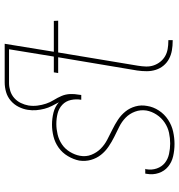

<svg xmlns="http://www.w3.org/2000/svg" viewBox="8 -784 783 840"><g transform="rotate(-90 400.0 -363.5)"><path d="M191 8Q163 8 137 2Q111 -4 91.5 -20Q72 -36 63.5 -61Q55 -86 60 -114L61 -120H82Q81 -119 80.5 -117.5Q80 -116 80 -115Q76 -91 83.5 -69.5Q91 -48 107.5 -34.5Q124 -21 147 -16Q170 -11 193 -11Q216 -11 239.5 -16Q263 -21 284 -35Q305 -49 319 -70.5Q333 -92 337 -115Q341 -141 332 -165Q323 -189 305.5 -206Q288 -223 265.5 -234Q243 -245 221 -256Q199 -267 178.5 -281Q158 -295 143 -314Q128 -333 121 -357.5Q114 -382 118 -409Q123 -434 137.5 -458.5Q152 -483 174.5 -499Q197 -515 223.5 -521.5Q250 -528 275 -528Q302 -528 328 -521.5Q354 -515 373 -498Q365 -513 357 -528.5Q349 -544 344.5 -561.5Q340 -579 338.5 -597Q337 -615 340 -634Q343 -654 353 -674Q363 -694 380 -708.5Q397 -723 418 -729Q439 -735 460 -735H629L594 -520H729L730 -501H591L533 -152Q530 -134 529.5 -116.5Q529 -99 534.5 -83Q540 -67 550.5 -54Q561 -41 575 -33Q589 -25 606 -22Q623 -19 641 -19H645V0H641Q620 0 600 -3.5Q580 -7 563 -16Q546 -25 533.5 -40Q521 -55 515 -74Q509 -93 509 -113.5Q509 -134 512 -155L570 -501H501L504 -520H573L605 -716H457Q440 -716 422.5 -710.5Q405 -705 391.5 -693Q378 -681 370 -664.5Q362 -648 359 -631Q356 -611 358.5 -591.5Q361 -572 367 -554Q373 -536 383 -520Q393 -504 400.5 -486.5Q408 -469 409 -449.5Q410 -430 406 -409L405 -400H384Q388 -423 383 -445.5Q378 -468 362 -483Q346 -498 324 -503.5Q302 -509 278 -509Q256 -509 232.5 -503.5Q209 -498 189 -484.5Q169 -471 156 -449.5Q143 -428 139 -406Q134 -379 143.5 -355.5Q153 -332 170 -315Q187 -298 209 -286.5Q231 -275 253.5 -264Q276 -253 296.5 -239.5Q317 -226 332.5 -207Q348 -188 355 -163Q362 -138 357 -112Q353 -85 337 -60.5Q321 -36 296.5 -20Q272 -4 244.5 2Q217 8 191 8Z"/></g></svg>

Font: Iosevka Aile Thin Oblique
Style: Regular
Weight: 100
Italic angle: -9°
Designer: Belleve Invis
Foundry: Belleve Invis
Version: Version 31.1.0; ttfautohint (v1.8.4)